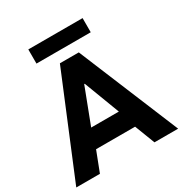

<svg xmlns="http://www.w3.org/2000/svg" viewBox="-207 -1043 1134 1194"><g transform="rotate(-30 360.5 -446.5)"><path d="M293 -719.7H428.7L726.6 0H556.6L501 -144.5H220.7L165 0H-4.9ZM166 -892.6H555.7V-791H166ZM460.4 -276.4 363.3 -532.2H359.4L261.7 -276.4Z"/></g></svg>

Font: Reddit Sans Fudge ExtraBold
Style: Regular
Weight: 800
Designer: Stephen Hutchings
Foundry: Reddit
Version: Version 1.011